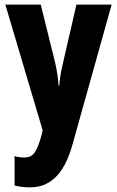

<svg xmlns="http://www.w3.org/2000/svg" viewBox="-20 -569 505 829"><path d="M3 -549 164 -7 160 13C137 94 122 111 83 111C70 111 56 109 43 105V232C63 237 85 240 109 240C189 240 255 193 293 55L462 -549H310L252 -297C242 -255 238 -228 236 -199H233C231 -229 226 -264 218 -299L156 -549Z"/></svg>

Font: Noto Sans Gurmukhi UI ExtraCondensed ExtraBold
Style: Regular
Weight: 800
Width: 2
Designer: Jelle Bosma - Monotype Design Team
Foundry: Monotype Imaging Inc.
Version: Version 2.004